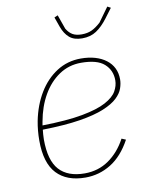

<svg xmlns="http://www.w3.org/2000/svg" viewBox="-83 -788 672 862"><g transform="rotate(-10 252.5 -357.5)"><path d="M237 12Q152 12 106.5 -36.5Q61 -85 61 -187Q61 -210 63 -232Q65 -254 69 -275Q83 -346 116 -400.5Q149 -455 198 -486.5Q247 -518 308 -518Q344 -518 373 -509.5Q402 -501 423 -485Q444 -469 455 -446.5Q466 -424 466 -395Q466 -376 458.5 -354.5Q451 -333 429.5 -312.5Q408 -292 366 -274.5Q324 -257 255.5 -246Q187 -235 85 -233Q84 -226 83 -211.5Q82 -197 82 -189Q82 -93 121 -50Q160 -7 237 -7Q299 -7 347 -40.5Q395 -74 426 -132L445 -124Q407 -54 353.5 -21Q300 12 237 12ZM306 -499Q250 -499 205.5 -469Q161 -439 131.5 -387.5Q102 -336 90 -269L87 -252Q200 -254 270 -267Q340 -280 378 -300.5Q416 -321 430 -345.5Q444 -370 444 -395Q444 -441 411.5 -470Q379 -499 306 -499ZM331 -606Q294 -606 273 -624Q252 -642 240 -675L224 -720L240 -727L263 -662Q275 -642 291 -633Q307 -624 332 -624Q358 -624 377.5 -633Q397 -642 419 -662L466 -727L481 -719L448 -675Q423 -642 396 -624Q369 -606 331 -606Z"/></g></svg>

Font: IBM Plex Sans Thin
Style: Italic
Weight: 250
Italic angle: -11.31°
Designer: Mike Abbink, Paul van der Laan, Pieter van Rosmalen
Foundry: Bold Monday
Version: Version 3.201